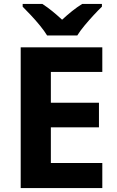

<svg xmlns="http://www.w3.org/2000/svg" viewBox="-20 -954 592 974"><path d="M499 0H85V-714H499V-589H238V-433H482V-308H238V-127H499ZM497 -934V-920Q479 -903 455 -877Q431 -851 408.5 -824Q386 -797 372 -774H219Q205 -797 183 -824Q161 -851 137 -876.5Q113 -902 95 -920V-934H195Q221 -917 245 -897.5Q269 -878 295 -854Q321 -878 346 -898Q371 -918 397 -934Z"/></svg>

Font: Noto Sans Cherokee
Style: Bold
Weight: 700
Designer: Monotype Design Team
Foundry: Monotype Imaging Inc.
Version: Version 2.001; ttfautohint (v1.8.4.7-5d5b)